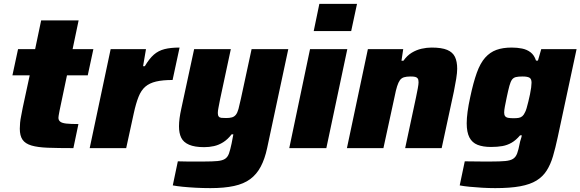

<svg xmlns="http://www.w3.org/2000/svg" viewBox="-20 -763 2990 989"><path d="M358 0Q280 0 227 -2Q174 -4 142 -13.5Q110 -23 96 -43.5Q82 -64 82 -100Q82 -114 83.5 -130.5Q85 -147 89 -166Q93 -185 97 -208L133 -375H44L73 -510H161L192 -658H385L354 -510H461L432 -375H325L287 -194Q286 -188 284.5 -180.5Q283 -173 282 -166.5Q281 -160 281 -156Q281 -144 290 -136.5Q299 -129 321.5 -126.5Q344 -124 384 -124Z M442 0 550 -510H732L717 -422H726Q749 -461 772.5 -481.5Q796 -502 827.5 -510Q859 -518 905 -518L869 -351Q818 -351 784 -343Q750 -335 728.5 -316.5Q707 -298 693.5 -264Q680 -230 669 -179L630 0Z M1064 206Q1025 206 988 204Q951 202 921 199Q891 196 870 192L896 68Q922 69 945 69Q968 69 989.5 69Q1011 69 1031 69Q1075 69 1100.5 66.5Q1126 64 1139.5 55Q1153 46 1159.5 27.5Q1166 9 1173 -24Q1175 -36 1177.5 -47.5Q1180 -59 1182 -71H1173Q1153 -45 1130 -30.5Q1107 -16 1082.5 -10.5Q1058 -5 1032 -5Q983 -5 954 -17.5Q925 -30 913.5 -53.5Q902 -77 902 -112Q902 -132 905 -154.5Q908 -177 914 -204L980 -510H1169L1114 -253Q1109 -226 1105.5 -209Q1102 -192 1102 -181Q1102 -169 1106.5 -163Q1111 -157 1120.5 -156Q1130 -155 1145 -155Q1163 -155 1175 -158.5Q1187 -162 1195 -172Q1203 -182 1208.5 -202Q1214 -222 1221 -255L1276 -510H1465L1356 0Q1344 56 1323 95.5Q1302 135 1269 159.5Q1236 184 1185.5 195Q1135 206 1064 206Z M1596 -603 1625 -743H1819L1789 -603ZM1470 0 1577 -510H1769L1661 0Z M1767 0 1875 -510H2057L2048 -450H2058Q2077 -477 2101 -491.5Q2125 -506 2151.5 -512Q2178 -518 2203 -518Q2255 -518 2283.5 -506Q2312 -494 2323.5 -470Q2335 -446 2335 -409Q2335 -389 2330 -357.5Q2325 -326 2318 -292L2255 0H2067L2123 -262Q2128 -286 2132 -307.5Q2136 -329 2136 -339Q2136 -353 2131.5 -359Q2127 -365 2118.5 -367Q2110 -369 2095 -369Q2074 -369 2061 -365Q2048 -361 2040 -350Q2032 -339 2025.5 -318.5Q2019 -298 2013 -267L1955 0Z M2531 206Q2498 206 2463.5 204Q2429 202 2398.5 199Q2368 196 2348 192L2374 68Q2395 68 2417.5 68.5Q2440 69 2463.5 69Q2487 69 2509 69Q2556 69 2582.5 66.5Q2609 64 2623 55Q2637 46 2644 27Q2651 8 2657 -24Q2659 -35 2662.5 -45Q2666 -55 2668 -66H2659Q2638 -41 2615.5 -28Q2593 -15 2567.5 -10.5Q2542 -6 2509 -6Q2468 -6 2440 -17Q2412 -28 2398 -55Q2384 -82 2384 -128Q2384 -154 2388.5 -187.5Q2393 -221 2402 -262Q2418 -338 2436 -388Q2454 -438 2479 -466Q2504 -494 2537 -506Q2570 -518 2616 -518Q2644 -518 2669 -513Q2694 -508 2713 -493.5Q2732 -479 2741 -451H2751L2768 -510H2950L2853 -57Q2841 -1 2828.5 41.5Q2816 84 2796 115.5Q2776 147 2743.5 167Q2711 187 2659.5 196.5Q2608 206 2531 206ZM2626 -154Q2642 -154 2652.5 -156Q2663 -158 2670.5 -164.5Q2678 -171 2683 -182Q2688 -190 2692.5 -205.5Q2697 -221 2701.5 -239.5Q2706 -258 2710 -277Q2714 -296 2716 -312Q2718 -328 2718 -337Q2718 -357 2707 -363Q2696 -369 2672 -369Q2650 -369 2637.5 -366Q2625 -363 2617.5 -353Q2610 -343 2604 -321Q2598 -299 2590 -261Q2584 -232 2580.5 -213.5Q2577 -195 2577 -183Q2577 -171 2582 -164.5Q2587 -158 2598 -156Q2609 -154 2626 -154Z"/></svg>

Font: Saira Thin ExtraBold
Style: Italic
Weight: 800
Italic angle: -12°
Version: Version 1.101